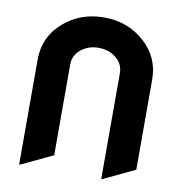

<svg xmlns="http://www.w3.org/2000/svg" viewBox="-84 -824 855 911"><g transform="rotate(10 344.0 -368.5)"><path d="M73.2 9.8H68.4V-496.1Q68.4 -604.5 149.4 -675.8Q230.5 -747.1 345 -747.1Q459.5 -747.1 539.8 -675.3Q620.1 -603.5 620.1 -496.1V-62L468.8 9.8H463.9V-499Q463.9 -543.5 428.7 -572.3Q394.5 -600.6 344.5 -600.6Q294.4 -600.6 259.5 -571.8Q224.6 -543 224.6 -499V-62Z"/></g></svg>

Font: Nova Round
Style: Bold
Weight: 700
Designer: Wojciech Kalinowski "wmk69" (wmk69@o2.pl)
Foundry: Wojciech Kalinowski "wmk69" (wmk69@o2.pl)
Version: Version 3.1.0; 2021-05-23